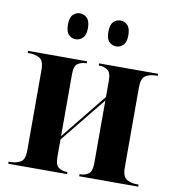

<svg xmlns="http://www.w3.org/2000/svg" viewBox="-83 -825 815 898"><g transform="rotate(10 324.0 -375.5)"><path d="M418 -628Q398 -628 384 -642Q370 -656 370 -689Q370 -723 384 -737Q398 -751 418 -751Q436 -751 450.5 -737Q465 -723 465 -689Q465 -656 450.5 -642Q436 -628 418 -628ZM224 -628Q206 -628 192 -642Q178 -656 178 -689Q178 -723 192 -737Q206 -751 224 -751Q244 -751 258.5 -737Q273 -723 273 -689Q273 -656 258.5 -642Q244 -628 224 -628ZM16 0V-10H27Q52 -10 72.5 -21.5Q93 -33 93 -77V-459Q93 -503 72.5 -514.5Q52 -526 27 -526H16V-536H296V-526H292Q271 -526 254 -515Q237 -504 237 -464V-170L412 -387V-465Q412 -503 395 -514.5Q378 -526 358 -526H353V-536H633V-526H622Q597 -526 576.5 -514Q556 -502 556 -459V-78Q556 -34 576.5 -22Q597 -10 622 -10H633V0H353V-10H358Q378 -10 395 -21.5Q412 -33 412 -74V-370L237 -154V-72Q237 -32 254 -21Q271 -10 291 -10H295V0Z"/></g></svg>

Font: Noto Serif Display SemiCondensed
Style: Bold
Weight: 700
Width: 4
Designer: Monotype Design Team
Foundry: Monotype Imaging Inc.
Version: Version 2.009